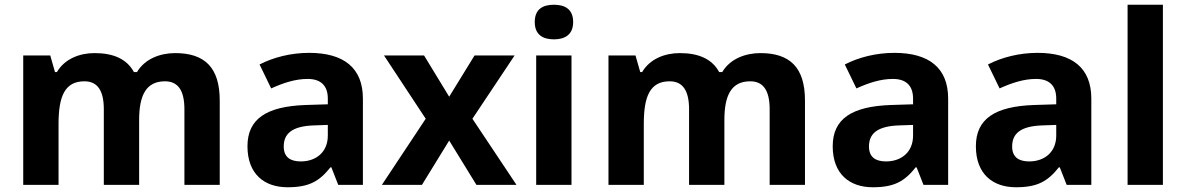

<svg xmlns="http://www.w3.org/2000/svg" viewBox="-20 -780 5004 810"><path d="M719 -556C656 -556 591 -532 558 -476H545C515 -531 459 -556 379 -556C316 -556 253 -532 220 -476H212L192 -546H78V0H227V-257C227 -373 253 -437 336 -437C392 -437 418 -397 418 -319V0H567V-274C567 -379 597 -437 676 -437C732 -437 758 -397 758 -319V0H907V-356C907 -496 843 -556 719 -556Z M1284 -557C1207 -557 1133 -538 1075 -508L1124 -407C1175 -430 1225 -447 1278 -447C1331 -447 1363 -421 1363 -364V-340L1268 -337C1105 -331 1024 -279 1024 -163C1024 -45 1096 10 1193 10C1284 10 1327 -15 1374 -74H1378L1407 0H1511V-364C1511 -494 1430 -557 1284 -557ZM1305 -251 1363 -253V-208C1363 -138 1313 -99 1249 -99C1206 -99 1177 -116 1177 -162C1177 -214 1209 -248 1305 -251Z M1776 -279 1591 0H1760L1875 -187L1990 0H2159L1973 -279L2151 -546H1982L1875 -372L1769 -546H1600Z M2317 -760C2272 -760 2236 -743 2236 -687C2236 -632 2272 -614 2317 -614C2361 -614 2398 -632 2398 -687C2398 -743 2361 -760 2317 -760ZM2391 -546H2242V0H2391Z M3188 -556C3125 -556 3060 -532 3027 -476H3014C2984 -531 2928 -556 2848 -556C2785 -556 2722 -532 2689 -476H2681L2661 -546H2547V0H2696V-257C2696 -373 2722 -437 2805 -437C2861 -437 2887 -397 2887 -319V0H3036V-274C3036 -379 3066 -437 3145 -437C3201 -437 3227 -397 3227 -319V0H3376V-356C3376 -496 3312 -556 3188 -556Z M3753 -557C3676 -557 3602 -538 3544 -508L3593 -407C3644 -430 3694 -447 3747 -447C3800 -447 3832 -421 3832 -364V-340L3737 -337C3574 -331 3493 -279 3493 -163C3493 -45 3565 10 3662 10C3753 10 3796 -15 3843 -74H3847L3876 0H3980V-364C3980 -494 3899 -557 3753 -557ZM3774 -251 3832 -253V-208C3832 -138 3782 -99 3718 -99C3675 -99 3646 -116 3646 -162C3646 -214 3678 -248 3774 -251Z M4357 -557C4280 -557 4206 -538 4148 -508L4197 -407C4248 -430 4298 -447 4351 -447C4404 -447 4436 -421 4436 -364V-340L4341 -337C4178 -331 4097 -279 4097 -163C4097 -45 4169 10 4266 10C4357 10 4400 -15 4447 -74H4451L4480 0H4584V-364C4584 -494 4503 -557 4357 -557ZM4378 -251 4436 -253V-208C4436 -138 4386 -99 4322 -99C4279 -99 4250 -116 4250 -162C4250 -214 4282 -248 4378 -251Z M4886 0V-760H4737V0Z"/></svg>

Font: Noto Sans Bassa Vah
Style: Bold
Weight: 700
Designer: Monotype Design Team
Foundry: Monotype Imaging Inc.
Version: Version 2.002